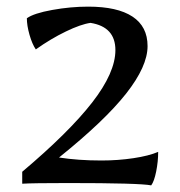

<svg xmlns="http://www.w3.org/2000/svg" viewBox="-20 -554 544 579"><path d="M185 -2Q79 -2 47 0V-36Q188 -155 258 -245Q328 -335 328 -403Q328 -473 253 -485Q224 -481 178.5 -459Q133 -437 88 -405Q77 -421 69 -449Q61 -477 61 -499Q82 -514 137.5 -524Q193 -534 246 -534Q334 -534 379.5 -504Q425 -474 425 -415Q425 -354 360.5 -272Q296 -190 158 -79Q216 -70 286 -70Q336 -70 382.5 -77Q429 -84 457 -96Q457 -67 451 -37Q445 -7 436 5Q401 -2 185 -2Z"/></svg>

Font: Mirza
Style: Regular
Weight: 400
Designer: Arabic design by Kourosh Beigpour, Latin design by Eduardo Tunni, engineering by Lasse Fister
Version: Version 1.000